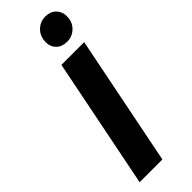

<svg xmlns="http://www.w3.org/2000/svg" viewBox="-304 -951 972 972"><g transform="rotate(-45 181.5 -465.5)"><path d="M29 0 169 -700H332L192 0ZM273 -762Q237 -762 215.5 -783Q194 -804 194 -836Q194 -878 220.5 -904.5Q247 -931 285 -931Q320 -931 341.5 -909.5Q363 -888 363 -856Q363 -814 336.5 -788Q310 -762 273 -762Z"/></g></svg>

Font: Montserrat
Style: Bold Italic
Weight: 700
Italic angle: -11.3°
Designer: Julieta Ulanovsky
Foundry: Julieta Ulanovsky
Version: Version 9.000; ttfautohint (v1.8.4.7-5d5b)